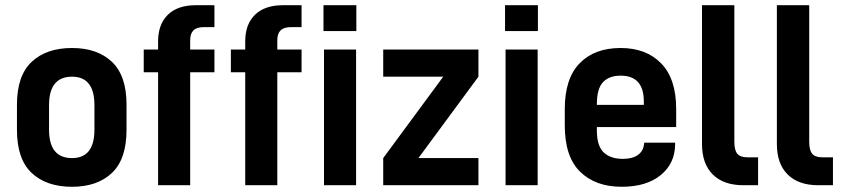

<svg xmlns="http://www.w3.org/2000/svg" viewBox="-20 -710 3231 736"><path d="M45 -212V-309Q45 -420 101.5 -473Q158 -526 256 -526Q353 -526 409 -473Q465 -420 465 -309V-212Q465 -100 409 -47Q353 6 256 6Q158 6 101.5 -47Q45 -100 45 -212ZM342 -213V-307Q342 -416 256 -416Q168 -416 168 -307V-213Q168 -104 256 -104Q342 -104 342 -213Z M709 -556V-520H802V-433H709V0H586V-433H531V-520H586V-551Q586 -617 623.5 -653.5Q661 -690 730 -690H802V-606H761Q734 -606 721.5 -593.5Q709 -581 709 -556Z M1043 -556V-520H1136V-433H1043V0H920V-433H865V-520H920V-551Q920 -617 957.5 -653.5Q995 -690 1064 -690H1136V-606H1095Q1068 -606 1055.5 -593.5Q1043 -581 1043 -556ZM1222 -520H1345V0H1222ZM1220 -690H1346V-591H1220Z M1814 -416 1584 -104H1814V0H1449V-104L1679 -416H1449V-520H1814Z M1918 -520H2041V0H1918ZM1916 -690H2042V-591H1916Z M2268 -223V-209Q2268 -151 2294 -126Q2320 -101 2368 -101Q2405 -101 2426 -116.5Q2447 -132 2449 -160L2450 -163H2568V-158Q2568 -84 2513 -39Q2458 6 2363 6Q2263 6 2204 -51.5Q2145 -109 2145 -229V-292Q2145 -409 2202 -467.5Q2259 -526 2359 -526Q2457 -526 2514.5 -467Q2572 -408 2572 -292V-223ZM2268 -311V-308H2448V-321Q2448 -420 2359 -420Q2315 -420 2291.5 -395Q2268 -370 2268 -311Z M2671 -158V-690H2795V-166Q2795 -134 2806.5 -120.5Q2818 -107 2844 -107H2886V0H2829Q2754 0 2712.5 -41Q2671 -82 2671 -158Z M2958 -158V-690H3082V-166Q3082 -134 3093.5 -120.5Q3105 -107 3131 -107H3173V0H3116Q3041 0 2999.5 -41Q2958 -82 2958 -158Z"/></svg>

Font: D-DIN
Style: DIN-Bold
Weight: 700
Designer: Charles Nix
Foundry: Datto Inc.
Version: Version 1.00